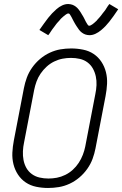

<svg xmlns="http://www.w3.org/2000/svg" viewBox="-20 -923 608 955"><path d="M219 12Q189 12 160 6Q131 0 108 -15.5Q85 -31 69.5 -54.5Q54 -78 47 -106Q40 -134 41.5 -164Q43 -194 49 -225L99 -485Q104 -511 113.5 -537Q123 -563 140 -587Q157 -611 179.5 -630Q202 -649 228 -661Q254 -673 280.5 -677.5Q307 -682 334 -682Q364 -682 393.5 -676Q423 -670 446 -654.5Q469 -639 484.5 -615.5Q500 -592 507 -564Q514 -536 512.5 -506Q511 -476 505 -445L455 -185Q450 -159 440.5 -133Q431 -107 414 -83Q397 -59 374.5 -40Q352 -21 326 -9Q300 3 273 7.5Q246 12 219 12ZM221 -35Q242 -35 263 -39Q284 -43 304.5 -53Q325 -63 342 -78.5Q359 -94 371.5 -113Q384 -132 392 -153Q400 -174 404 -194L454 -454Q459 -477 460 -499.5Q461 -522 456.5 -543Q452 -564 442 -582Q432 -600 415.5 -612.5Q399 -625 377.5 -630Q356 -635 333 -635Q312 -635 291 -631Q270 -627 249.5 -617Q229 -607 212 -591.5Q195 -576 182 -557Q169 -538 161.5 -517Q154 -496 150 -476L100 -216Q95 -193 94 -170.5Q93 -148 97 -127Q101 -106 111 -88Q121 -70 138 -57.5Q155 -45 176.5 -40Q198 -35 221 -35ZM220 -748 176 -774Q189 -792 199.5 -807Q210 -822 220 -834.5Q230 -847 239 -856.5Q248 -866 261 -877.5Q274 -889 289 -896Q304 -903 319 -903Q324 -903 329.5 -902Q335 -901 339.5 -899.5Q344 -898 348.5 -895.5Q353 -893 357 -890Q361 -887 364.5 -883.5Q368 -880 371 -876Q374 -872 377 -868Q380 -864 382.5 -859.5Q385 -855 387.5 -851Q390 -847 392.5 -843Q395 -839 397.5 -834Q400 -829 402.5 -824Q405 -819 407 -815Q409 -811 411.5 -807.5Q414 -804 416.5 -799.5Q419 -795 424 -795Q428 -795 432 -797.5Q436 -800 439.5 -802Q443 -804 446.5 -807.5Q450 -811 455 -815Q460 -819 461 -820.5Q462 -822 464 -824.5Q466 -827 469 -830Q472 -833 474.5 -836Q477 -839 480 -842.5Q483 -846 485.5 -849.5Q488 -853 491 -857Q494 -861 497.5 -865Q501 -869 504 -873.5Q507 -878 510 -883Q513 -888 516.5 -893Q520 -898 524 -903L568 -877Q556 -859 545 -843.5Q534 -828 524 -815.5Q514 -803 505 -793.5Q496 -784 483 -773Q470 -762 455 -755Q440 -748 425 -748Q420 -748 414.5 -749Q409 -750 404.5 -751.5Q400 -753 395.5 -755.5Q391 -758 387 -761Q383 -764 379.5 -767.5Q376 -771 373 -775Q370 -779 367.5 -783Q365 -787 362 -791Q359 -795 356.5 -799.5Q354 -804 351.5 -808Q349 -812 346.5 -817Q344 -822 341.5 -826.5Q339 -831 337 -835.5Q335 -840 332.5 -843.5Q330 -847 327.5 -851.5Q325 -856 320 -856Q316 -856 312 -853.5Q308 -851 304.5 -848.5Q301 -846 297.5 -843Q294 -840 289 -835.5Q284 -831 283 -830Q282 -829 280 -826.5Q278 -824 275.5 -821Q273 -818 270 -815Q267 -812 264 -808.5Q261 -805 258.5 -801.5Q256 -798 253 -794Q250 -790 247 -786Q244 -782 240.5 -777.5Q237 -773 234 -768Q231 -763 227.5 -758Q224 -753 220 -748Z"/></svg>

Font: Lode Dark Term
Style: Italic
Weight: 400
Italic angle: -11°
Monospace: yes
Designer: Belleve Invis
Foundry: Belleve Invis
Version: Version 29.2.0